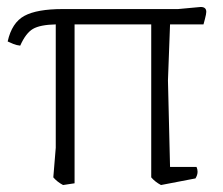

<svg xmlns="http://www.w3.org/2000/svg" viewBox="-20 -526 639 551"><path d="M541 -14 442 5Q425 -4 414 -17V-456H194V0L161 5Q144 -4 133 -17L140 -102V-456Q95 -455 74.5 -443Q54 -431 38 -395Q28 -396 18 -400Q8 -404 2 -407Q14 -461 50 -480.5Q86 -500 160 -500H491L556 -506Q572 -506 572 -492Q572 -486 568 -471L564 -456H468L462 -295L468 -47H544Q547 -40 547 -33Q547 -24 541 -14Z"/></svg>

Font: Scope One
Style: Regular
Weight: 400
Designer: Dalton Maag Ltd
Foundry: Dalton Maag Ltd
Version: Version 1.002; ttfautohint (v1.4.1) -l 11 -r 50 -G 50 -x 14 